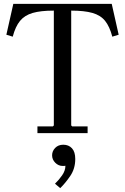

<svg xmlns="http://www.w3.org/2000/svg" viewBox="-20 -690 650 995"><path d="M559 -670 595 -510 562 -500Q548 -553 524.5 -582Q501 -611 459 -623Q417 -635 349 -635V-40L354 -35H434V0H174V-35H254L259 -40V-635Q191 -635 149.5 -623Q108 -611 84 -582Q60 -553 46 -500L13 -510L49 -670ZM308 60Q336 60 353 78.5Q370 97 370 134Q370 184 344 222Q318 260 292 285L265 262Q285 243 302 218.5Q319 194 319 169Q315 170 311.5 170Q308 170 305 170Q283 170 266.5 153.5Q250 137 250 115Q250 93 266 76.5Q282 60 308 60Z"/></svg>

Font: Brygada 1918
Style: Regular
Weight: 400
Designer: Mateusz Machalski | Borys Kosmynka | Przemek Hoffer
Foundry: NIEPODLEGLA 2018
Version: Version 3.006